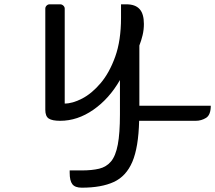

<svg xmlns="http://www.w3.org/2000/svg" viewBox="-20 -560 997 890"><path d="M280 -520V-80Q316 -80 360.5 -103Q405 -126 446 -174Q487 -222 514 -297Q541 -372 541 -477V-540H566Q607 -540 627 -518Q647 -496 647 -449Q647 -422 641 -397Q635 -372 626 -349V-70H957Q957 -27 935 -13.5Q913 0 887 0H625Q622 123 593.5 190Q565 257 507.5 283.5Q450 310 359 310Q328 310 315.5 294Q303 278 303 241V230H359Q406 230 439.5 222Q473 214 494.5 188.5Q516 163 526 110.5Q536 58 536 -30V-189Q486 -102 412.5 -51Q339 0 259 0Q222 0 206 -10.5Q190 -21 190 -51V-520Q190 -528 196 -534Q202 -540 210 -540H259Q267 -540 273.5 -534Q280 -528 280 -520Z"/></svg>

Font: Warnes
Style: Regular
Weight: 400
Designer: Eduardo Rodriguez Tunni
Foundry: Eduardo Rodriguez Tunni
Version: Version 1.002; ttfautohint (v1.8.4.7-5d5b);gftools[0.9.23]